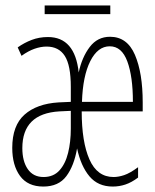

<svg xmlns="http://www.w3.org/2000/svg" viewBox="-20 -675 570 705"><path d="M139 10Q82 10 53.5 -29Q25 -68 25 -132Q25 -214 70 -254Q115 -294 195 -299L240 -301V-356Q240 -435 218 -469.5Q196 -504 151 -504Q130 -504 107 -496Q84 -488 59 -470L45 -501Q69 -518 96.5 -528.5Q124 -539 156 -539Q255 -539 269 -409Q281 -465 309.5 -502.5Q338 -540 384 -540Q447 -540 475.5 -473.5Q504 -407 504 -299V-266H280Q280 -154 308.5 -89.5Q337 -25 397 -25Q415 -25 436 -32Q457 -39 487 -61V-23Q463 -5 440.5 2.5Q418 10 394 10Q340 10 308.5 -27.5Q277 -65 263 -130Q252 -66 223.5 -28Q195 10 139 10ZM468 -301Q468 -394 447.5 -449.5Q427 -505 383 -505Q339 -505 311.5 -450.5Q284 -396 281 -301ZM140 -25Q176 -25 198 -49Q220 -73 230 -113.5Q240 -154 240 -203V-268L198 -266Q62 -258 62 -131Q62 -83 82 -54Q102 -25 140 -25ZM144 -623V-655H385V-623Z"/></svg>

Font: Noto Sans Mono Condensed ExtraLight
Style: Regular
Weight: 200
Width: 3
Designer: Monotype Design Team
Foundry: Monotype Imaging Inc.
Version: Version 2.014; ttfautohint (v1.8.4.7-5d5b)